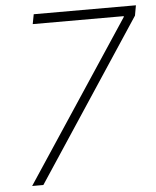

<svg xmlns="http://www.w3.org/2000/svg" viewBox="-52 -773 664 817"><g transform="rotate(-5 279.5 -364.0)"><path d="M52.2 0 503.4 -682.6V-686H114.7L122.6 -727.5H559.1L551.3 -684.1L100.1 0Z"/></g></svg>

Font: Inter Tight ExtraLight
Style: Italic
Weight: 250
Italic angle: -9.39999°
Designer: Rasmus Andersson
Foundry: rsms
Version: Version 3.004